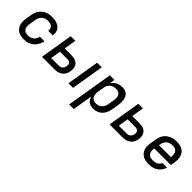

<svg xmlns="http://www.w3.org/2000/svg" viewBox="181 -1588 2862 2862"><g transform="rotate(45 1612.5 -156.5)"><path d="M253 8Q221 8 190.5 2.5Q160 -3 134.5 -18Q109 -33 91 -56Q73 -79 63.5 -107.5Q54 -136 54 -167.5Q54 -199 59 -231L76 -331Q80 -358 90 -385Q100 -412 117 -435.5Q134 -459 157 -478Q180 -497 207 -508Q234 -519 261 -523.5Q288 -528 316 -528Q343 -528 370.5 -524.5Q398 -521 422.5 -511.5Q447 -502 467.5 -486Q488 -470 501 -448Q514 -426 518 -399Q522 -372 518 -344L517 -340H421V-342Q425 -365 418.5 -386Q412 -407 396.5 -420.5Q381 -434 359.5 -439Q338 -444 315 -444Q299 -444 281.5 -441Q264 -438 248 -430.5Q232 -423 218 -410.5Q204 -398 194.5 -383Q185 -368 179 -351Q173 -334 170 -317L154 -217Q151 -200 150.5 -182Q150 -164 153.5 -147.5Q157 -131 166 -117Q175 -103 188.5 -93.5Q202 -84 218.5 -80Q235 -76 253 -76Q277 -76 301 -82.5Q325 -89 345.5 -105Q366 -121 379 -143.5Q392 -166 396 -190H492Q487 -163 476 -137Q465 -111 448.5 -87Q432 -63 409.5 -44Q387 -25 361 -13Q335 -1 307.5 3.5Q280 8 253 8Z M1187 0 1273 -520H1370L1284 0ZM629 0 715 -520H812L780 -328H925Q949 -328 973 -324Q997 -320 1017.5 -309.5Q1038 -299 1053.5 -282Q1069 -265 1077 -243.5Q1085 -222 1086 -198Q1087 -174 1082 -149Q1079 -128 1071.5 -107.5Q1064 -87 1050.5 -68.5Q1037 -50 1019 -36.5Q1001 -23 980 -14.5Q959 -6 938 -3Q917 0 896 0ZM896 -84Q912 -84 928 -88.5Q944 -93 957.5 -104Q971 -115 978.5 -130.5Q986 -146 989 -162Q991 -178 989 -194Q987 -210 978 -221.5Q969 -233 954.5 -238.5Q940 -244 924 -244H766L740 -84Z M1418 215 1540 -520H1637L1623 -436Q1638 -458 1657 -476Q1676 -494 1699.5 -506Q1723 -518 1748 -523Q1773 -528 1798 -528Q1826 -528 1853 -520.5Q1880 -513 1899 -495Q1918 -477 1928.5 -452.5Q1939 -428 1943 -401Q1947 -374 1945.5 -345.5Q1944 -317 1940 -289L1923 -189Q1919 -164 1911 -139Q1903 -114 1889.5 -91Q1876 -68 1857 -48.5Q1838 -29 1814 -16Q1790 -3 1764 2.5Q1738 8 1713 8Q1687 8 1662 1.5Q1637 -5 1618 -20Q1599 -35 1586.5 -57Q1574 -79 1568 -104L1515 215ZM1689 -76Q1705 -76 1722 -79.5Q1739 -83 1754.5 -91Q1770 -99 1783 -111.5Q1796 -124 1805.5 -139Q1815 -154 1820.5 -170Q1826 -186 1828 -203L1845 -303Q1848 -320 1848.5 -338Q1849 -356 1845.5 -372.5Q1842 -389 1833.5 -403Q1825 -417 1811.5 -427Q1798 -437 1781 -440.5Q1764 -444 1747 -444Q1723 -444 1698.5 -437.5Q1674 -431 1653.5 -414.5Q1633 -398 1621 -375Q1609 -352 1605 -328L1588 -228Q1585 -209 1584.5 -190.5Q1584 -172 1587.5 -154.5Q1591 -137 1599.5 -121.5Q1608 -106 1621.5 -95.5Q1635 -85 1652.5 -80.5Q1670 -76 1689 -76Z M2054 0 2140 -520H2237L2205 -328H2356Q2381 -328 2405 -324Q2429 -320 2449.5 -310Q2470 -300 2486 -283Q2502 -266 2510.5 -244.5Q2519 -223 2520 -198.5Q2521 -174 2516 -149Q2513 -128 2505 -107Q2497 -86 2483.5 -68Q2470 -50 2451 -36Q2432 -22 2411.5 -14Q2391 -6 2369.5 -3Q2348 0 2327 0ZM2327 -84Q2344 -84 2360 -88.5Q2376 -93 2390 -104Q2404 -115 2411.5 -130.5Q2419 -146 2422 -162Q2424 -178 2422 -194Q2420 -210 2411 -222Q2402 -234 2387 -239Q2372 -244 2356 -244H2191L2165 -84Z M2883 8Q2851 8 2820.5 2.5Q2790 -3 2763.5 -17.5Q2737 -32 2718 -55Q2699 -78 2689.5 -106.5Q2680 -135 2679.5 -167Q2679 -199 2684 -231L2701 -331Q2705 -358 2715 -385Q2725 -412 2742 -436Q2759 -460 2783 -478.5Q2807 -497 2833.5 -508Q2860 -519 2888 -523.5Q2916 -528 2943 -528Q2975 -528 3005.5 -522.5Q3036 -517 3062.5 -502.5Q3089 -488 3107.5 -464.5Q3126 -441 3135 -412.5Q3144 -384 3144.5 -352.5Q3145 -321 3140 -289L3128 -218H2779V-217Q2776 -199 2775.5 -181Q2775 -163 2779.5 -146.5Q2784 -130 2793.5 -116Q2803 -102 2817 -92.5Q2831 -83 2848 -79.5Q2865 -76 2883 -76Q2903 -76 2923.5 -79Q2944 -82 2963 -90.5Q2982 -99 2997.5 -115Q3013 -131 3019 -151H3115Q3109 -127 3096.5 -104Q3084 -81 3066.5 -62Q3049 -43 3026.5 -29Q3004 -15 2980 -6.5Q2956 2 2931.5 5Q2907 8 2883 8ZM2793 -302H3045V-303Q3048 -321 3048.5 -338.5Q3049 -356 3044.5 -373Q3040 -390 3031 -404Q3022 -418 3008.5 -427.5Q2995 -437 2977.5 -440.5Q2960 -444 2942 -444Q2925 -444 2908 -441Q2891 -438 2874.5 -430.5Q2858 -423 2844 -410.5Q2830 -398 2820 -383Q2810 -368 2804 -351Q2798 -334 2795 -317Z"/></g></svg>

Font: Iosevka Custom Medium Oblique
Style: Regular
Weight: 500
Italic angle: -9°
Designer: Belleve Invis
Foundry: Belleve Invis
Version: Version 27.0.1